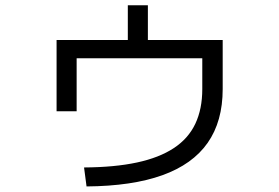

<svg xmlns="http://www.w3.org/2000/svg" viewBox="-20 -661 1040 715"><path d="M293 -37.4Q407.3 -38.1 490.1 -55.9Q573 -73.7 627.1 -109.4Q681.3 -145 707.3 -200Q733.3 -255 733.3 -329.3V-444H265.4V-246.7H190.7V-512H456V-641.3H530.7V-512H809.3V-329.3Q809.3 -209 753.3 -129Q697.3 -49 584.7 -8.5Q472 32 302.3 33.3Z"/></svg>

Font: M PLUS 2 Thin
Style: Regular
Weight: 100
Designer: Coji Morishita
Foundry: UNDERFOREST DESIGN
Version: Version 1.001